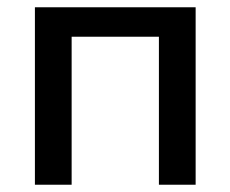

<svg xmlns="http://www.w3.org/2000/svg" viewBox="-20 -508 633 528"><path d="M76 0V-488H518V0H417V-407H177V0Z"/></svg>

Font: Nunito Sans SemiBold
Style: Regular
Weight: 600
Designer: Vernon Adams
Foundry: Vernon Adams
Version: Version 3.101; ttfautohint (v1.8.4.7-5d5b);gftools[0.9.27]